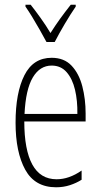

<svg xmlns="http://www.w3.org/2000/svg" viewBox="-20 -784 428 814"><path d="M199 -539Q252 -539 283.5 -505.5Q315 -472 329 -418Q343 -364 343 -303V-269H83Q83 -149 117 -86.5Q151 -24 220 -24Q273 -24 326 -61V-22Q304 -8 276.5 1Q249 10 218 10Q128 10 87 -64.5Q46 -139 46 -264Q46 -391 83.5 -465Q121 -539 199 -539ZM199 -506Q149 -506 119 -455.5Q89 -405 84 -301H308Q309 -357 298 -403.5Q287 -450 262.5 -478Q238 -506 199 -506ZM177 -606Q164 -630 148 -658.5Q132 -687 116 -713Q100 -739 88 -756V-764H110Q129 -740 152 -708Q175 -676 194 -644Q215 -677 234.5 -704Q254 -731 280 -764H301V-756Q279 -724 254.5 -682.5Q230 -641 212 -606Z"/></svg>

Font: Noto Sans Gujarati UI ExtraCondensed ExtraLight
Style: Regular
Weight: 200
Width: 2
Designer: Jelle Bosma - Monotype Design Team, Universal Thirst
Foundry: Monotype Imaging Inc.
Version: Version 2.106; ttfautohint (v1.8.4.7-5d5b)